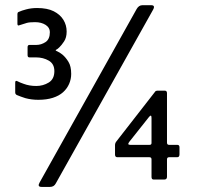

<svg xmlns="http://www.w3.org/2000/svg" viewBox="-20 -706 782 747"><path d="M45.7 -336.2Q39.2 -339.3 39.2 -346.5V-384.5Q39.2 -394.2 47.3 -390.2Q57.5 -384.8 72.2 -379.8Q94.3 -371.5 121.2 -371.5Q147.7 -371.5 169.6 -384.9Q191.5 -398.3 191.5 -429.3Q191.5 -457.5 169.8 -470.1Q148 -482.7 120.3 -482.7H94.5Q87.3 -482.7 87.3 -491.5V-522.5Q87.3 -531.2 94.7 -531.2H121.2Q140.3 -531.2 157.2 -542.3Q174 -553.5 174 -581.2Q174 -598.5 157.4 -609.2Q140.8 -619.8 116.3 -619.8Q94.3 -619.8 84.2 -616.8Q74 -613.8 55.5 -607.8Q47.8 -604.2 47.8 -613.5V-651.7Q47.8 -657.2 51.8 -659.2Q65.2 -665.3 81.2 -669.3Q101.2 -674.8 124.3 -674.8Q164 -674.8 189 -662.2Q214 -649.5 226.7 -628.8Q239.3 -608.2 239.3 -583.3Q239.3 -559.7 229.2 -544.7Q219.2 -529.7 211.2 -522.2Q204.2 -515.2 199.5 -513Q193.7 -510.8 199.5 -507.7Q211.8 -502.7 223 -493.5Q235.7 -482.8 246.3 -465.5Q257 -448.2 257 -418.5Q257 -398.2 249 -379.8Q241 -361.3 225.5 -347.3Q210 -333.3 185.7 -325.5Q161.3 -317.7 129.2 -317.7Q102.2 -317.7 78.5 -324.2Q59.8 -330.2 45.7 -336.2ZM134 4.2 511.8 -671.2Q520.2 -685.8 534.2 -685.8H568Q586 -685.8 574.8 -666.8L197.3 7.2Q190.2 21.2 174.7 21.2H141.8Q124.3 21.2 134 4.2ZM559.8 -251 482.7 -153.8Q474.3 -142.5 486.2 -142.5H562.3Q569.5 -142.5 569.5 -149.8V-247.2Q569.5 -262.7 559.8 -251ZM569.5 -17.7V-86Q569.5 -94.3 561.2 -94.3H436.7Q427.5 -94.3 427.5 -104.7V-141.3Q427.5 -149.5 433.2 -156.3L583.5 -349.3Q586.2 -353.2 591.5 -353.2H621.5Q629.7 -353.2 629.7 -343.2V-151.3Q629.7 -142.5 637.3 -142.5H669.3Q678.3 -142.5 678.3 -133.3V-105.3Q678.3 -94.3 669.3 -94.3H637.8Q629.7 -94.3 629.7 -85.8V-18.5Q629.7 -7.5 619.5 -7.5H577.7Q569.5 -7.5 569.5 -17.7Z"/></svg>

Font: Vivano Light
Style: Regular
Weight: 300
Designer: Joe Prince, Josias Burgherr
Version: Version 2.064;September 19, 2022;FontCreator 14.0.0.2877 64-